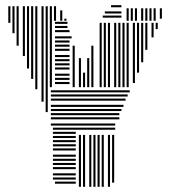

<svg xmlns="http://www.w3.org/2000/svg" viewBox="-20 -536 652 740"><path d="M124 -192H116V-200H124ZM148 -144H140V-200H148ZM164 -104H156V-200H164ZM272 172H192V164H272ZM272 156H184V148H272ZM272 140H184V132H272ZM272 116H184V108H272ZM272 100H184V92H272ZM272 84H184V76H272ZM272 68H184V60H272ZM272 44H184V36H272ZM272 28H184V20H272ZM272 12H184V4H272ZM272 -4H184V-12H272ZM272 -20H184V-28H272ZM272 -36H184V-44H272ZM272 -52H176V-60H272ZM272 -76H176V-84H272ZM272 -92H176V-100H272ZM272 -108H176V-116H272ZM272 -124H176V-132H272ZM272 -148H176V-156H272ZM272 -164H176V-172H272ZM272 -180H176V-188H272ZM292 184H284V-16H292ZM308 184H300V-16H308ZM332 184H324V-16H332ZM348 184H340V-16H348ZM364 184H356V-16H364ZM380 184H372V-16H380ZM404 184H396V-16H404ZM420 168H412V-16H420ZM424 -36H272V-44H424ZM424 -52H272V-60H424ZM440 -76H272V-84H440ZM440 -92H272V-100H440ZM448 -108H272V-116H448ZM456 -124H272V-132H456ZM464 -148H272V-156H464ZM472 -164H272V-172H472ZM480 -180H272V-188H480ZM20 -448H12V-456H20ZM36 -408H28V-456H36ZM52 -360H44V-456H52ZM76 -320H68V-456H76ZM92 -272H84V-456H92ZM108 -232H100V-456H108ZM124 -200H116V-456H124ZM148 -200H140V-456H148ZM164 -200H156V-456H164ZM180 -200H172V-456H180ZM248 -212H192V-220H248ZM248 -228H192V-236H248ZM248 -244H192V-252H248ZM248 -268H192V-276H248ZM248 -284H192V-292H248ZM248 -300H192V-308H248ZM248 -316H192V-324H248ZM248 -340H192V-348H248ZM248 -356H192V-364H248ZM248 -372H192V-380H248ZM248 -388H192V-396H248ZM248 -412H192V-420H248ZM240 -428H192V-436H240ZM240 -444H192V-452H240ZM268 -200H260V-360H268ZM292 -200H284V-312H292ZM308 -200H300V-256H308ZM324 -200H316V-312H324ZM340 -200H332V-360H340ZM256 -388H248V-396H256ZM372 -200H364V-392H372ZM388 -200H380V-392H388ZM404 -200H396V-392H404ZM428 -200H420V-392H428ZM444 -200H436V-392H444ZM460 -200H452V-392H460ZM476 -200H468V-392H476ZM500 -216H492V-392H500ZM516 -256H508V-392H516ZM532 -296H524V-392H532ZM548 -344H540V-392H548ZM372 -392H364V-448H372ZM388 -392H380V-448H388ZM404 -392H396V-448H404ZM428 -392H420V-448H428ZM444 -392H436V-448H444ZM460 -392H452V-448H460ZM476 -392H468V-448H476ZM500 -392H492V-448H500ZM516 -392H508V-448H516ZM532 -392H524V-448H532ZM548 -392H540V-448H548ZM572 -392H564V-448H572ZM588 -424H580V-448H588ZM20 -456H12V-512H20ZM36 -456H28V-512H36ZM52 -456H44V-512H52ZM76 -456H68V-512H76ZM92 -456H84V-512H92ZM108 -456H100V-512H108ZM124 -456H116V-512H124ZM148 -456H140V-512H148ZM164 -456H156V-512H164ZM180 -456H172V-512H180ZM196 -456H188V-512H196ZM220 -456H212V-496H220ZM236 -456H228V-464H236ZM448 -468H376V-476H448ZM448 -484H384V-492H448ZM448 -508H408V-516H448ZM476 -456H468V-504H476ZM492 -456H484V-504H492ZM508 -456H500V-504H508ZM532 -456H524V-504H532ZM548 -456H540V-504H548ZM564 -456H556V-504H564ZM580 -456H572V-504H580ZM604 -464H596V-504H604Z"/></svg>

Font: Rubik Lines
Style: Regular
Weight: 400
Designer: Hubert and Fischer, NaN
Foundry: Hubert and Fischer, NaN
Version: Version 2.201